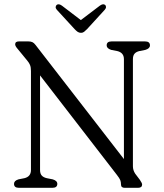

<svg xmlns="http://www.w3.org/2000/svg" viewBox="-20 -898 782 918"><path d="M254 -19Q254 0 230.5 0H70.5Q47 0 47 -19Q47 -34 68.5 -40.5L96.5 -46Q128 -53.5 128 -85V-558.5Q128 -576.5 123.5 -587.2Q119 -598 110.5 -608L65 -663.5Q52.5 -677.5 52.5 -686Q52.5 -700 70.5 -700H115.5Q127 -700 134.8 -696.5Q142.5 -693 150 -683L572.5 -137.5V-615Q572.5 -646.5 540 -654L511.5 -659.5Q490 -666.5 490 -681Q490 -700 513.5 -700H673.5Q697 -700 697 -681Q697 -666 675 -659.5L647 -654Q631.5 -650.5 623.5 -641.5Q615.5 -632.5 615.5 -615V-103Q615.5 -84 626.5 -67.5L648.5 -38.5Q659.5 -22.5 659.5 -16Q659.5 0 640 0H576Q558.5 0 558.5 -16Q558.5 -28 555 -36.8Q551.5 -45.5 539.5 -61L171.5 -537.5V-85Q171.5 -67.5 179.8 -58.5Q188 -49.5 204 -46L232 -40.5Q254 -34 254 -19ZM396.5 -759Q388.5 -751 382.2 -746Q376 -741 367.5 -741Q358 -741 351.2 -745.8Q344.5 -750.5 336.5 -759L251.5 -851.5Q245.5 -858.5 246.2 -864.8Q247 -871 251 -874.5Q260.5 -882 276 -871L366.5 -802L457.5 -871Q473 -882 482.5 -874.5Q486.5 -871.5 486.8 -864.8Q487 -858 481 -851.5Z"/></svg>

Font: Fraunces 72pt SuperSoft Light
Style: Regular
Weight: 300
Version: Version 1.000;[0bf87f6ff]